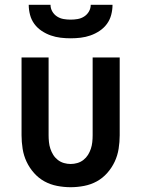

<svg xmlns="http://www.w3.org/2000/svg" viewBox="-20 -770 590 802"><path d="M275 12Q247 12 218.5 6.5Q190 1 165.5 -12.5Q141 -26 122 -47.5Q103 -69 91 -94.5Q79 -120 74.5 -148.5Q70 -177 70 -205V-530H183V-205Q183 -191 184.5 -176.5Q186 -162 190.5 -148.5Q195 -135 202.5 -123Q210 -111 221.5 -102Q233 -93 247 -89Q261 -85 275 -85Q289 -85 303 -89Q317 -93 328.5 -102Q340 -111 347.5 -123Q355 -135 359.5 -148.5Q364 -162 365.5 -176.5Q367 -191 367 -205V-530H480V-205Q480 -177 475.5 -148.5Q471 -120 459 -94.5Q447 -69 428 -47.5Q409 -26 384.5 -12.5Q360 1 331.5 6.5Q303 12 275 12ZM275 -610Q254 -610 233 -612.5Q212 -615 192 -622Q172 -629 154 -641Q136 -653 123.5 -670Q111 -687 105.5 -708Q100 -729 100 -750H191Q191 -735 198.5 -722Q206 -709 218.5 -701Q231 -693 245.5 -690.5Q260 -688 275 -688Q290 -688 304.5 -690.5Q319 -693 331.5 -701Q344 -709 351.5 -722Q359 -735 359 -750H450Q450 -729 444.5 -708Q439 -687 426.5 -670Q414 -653 396 -641Q378 -629 358 -622Q338 -615 317 -612.5Q296 -610 275 -610Z"/></svg>

Font: Lode
Style: Bold
Weight: 700
Monospace: yes
Designer: Belleve Invis
Foundry: Belleve Invis
Version: Version 29.2.0; ttfautohint (v1.8.3)